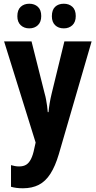

<svg xmlns="http://www.w3.org/2000/svg" viewBox="-20 -769 517 1029"><path d="M2 -547H149L219 -269Q224 -252 227 -235Q230 -218 232.5 -201Q235 -184 236 -168H240Q242 -190 246 -214.5Q250 -239 257 -268L325 -547H471L295 58Q276 122 250 162.5Q224 203 188 221.5Q152 240 103 240Q84 240 68.5 238Q53 236 39 232V116Q49 119 60 121Q71 123 82 123Q105 123 120 114Q135 105 146 83.5Q157 62 164 26L171 -5ZM73 -682Q73 -716 91 -732.5Q109 -749 137 -749Q165 -749 183 -732.5Q201 -716 201 -683Q201 -651 183 -634Q165 -617 137 -617Q109 -617 91 -634Q73 -651 73 -682ZM258 -682Q258 -716 275.5 -732.5Q293 -749 322 -749Q350 -749 368 -732.5Q386 -716 386 -683Q386 -651 368 -634Q350 -617 322 -617Q293 -617 275.5 -634Q258 -651 258 -682Z"/></svg>

Font: Noto Sans Display Condensed
Style: Bold
Weight: 700
Width: 3
Designer: Monotype Design Team
Foundry: Monotype Imaging Inc.
Version: Version 2.003